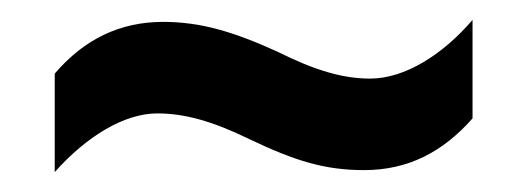

<svg xmlns="http://www.w3.org/2000/svg" viewBox="-20 -449 530 193"><path d="M231 -309C277 -287 307 -278 346 -278C390 -278 425 -296 455 -330V-429C425 -394 387 -370 352 -370C325 -370 297 -378 259 -397C215 -417 182 -427 144 -427C101 -427 65 -410 35 -375V-276C67 -312 105 -335 138 -335C166 -335 194 -327 231 -309Z"/></svg>

Font: Noto Sans Sinhala UI Condensed SemiBold
Style: Regular
Weight: 600
Width: 3
Designer: Jelle Bosma - Monotype Design Team
Foundry: Monotype Imaging Inc.
Version: Version 2.006